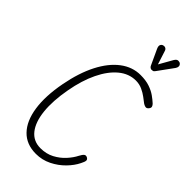

<svg xmlns="http://www.w3.org/2000/svg" viewBox="-381 -1392 1500 1500"><g transform="rotate(45 369.0 -642.0)"><path d="M356.5 10Q251.5 10 188 -55.5Q124.5 -121 106.5 -241Q88.5 -361 119.5 -524Q148 -674 203.2 -781.8Q258.5 -889.5 334.5 -947Q410.5 -1004.5 499.5 -1004.5Q559 -1004.5 601 -990Q643 -975.5 672.5 -954.5Q702 -933.5 723 -914Q733 -905 737 -892.8Q741 -880.5 728.5 -866Q716.5 -851.5 701.8 -855Q687 -858.5 675.5 -867Q660 -879 634.5 -898.2Q609 -917.5 576 -932.8Q543 -948 504.5 -948Q428 -948 363.8 -895Q299.5 -842 252.8 -745.2Q206 -648.5 182.5 -518Q156.5 -376.5 167.5 -270.2Q178.5 -164 225 -105.2Q271.5 -46.5 350 -46.5Q414 -46.5 464 -73Q514 -99.5 549.5 -138.8Q585 -178 604.5 -217Q618 -243 629.8 -252Q641.5 -261 657 -253Q673 -244.5 672.2 -230.5Q671.5 -216.5 656.5 -188Q633.5 -140.5 588.8 -94.8Q544 -49 484.2 -19.5Q424.5 10 356.5 10ZM528.5 -1093.5Q524 -1093.5 516.8 -1098.2Q509.5 -1103 505.5 -1111L446 -1239.5Q435.5 -1262.5 441.2 -1275.5Q447 -1288.5 458.5 -1292Q473.5 -1297 485 -1291Q496.5 -1285 500.5 -1270.5L536.5 -1158.5L599.5 -1269.5Q612.5 -1291 627.5 -1291.8Q642.5 -1292.5 652 -1285Q663.5 -1274.5 663 -1261.8Q662.5 -1249 654 -1237L561 -1109Q552.5 -1096.5 544.2 -1095Q536 -1093.5 528.5 -1093.5Z"/></g></svg>

Font: Edu SA Hand Cursive
Style: Regular
Weight: 400
Designer: Tina and Corey Anderson, Eben Sorkin, Mirko Velimirovic
Foundry: Google for Education
Version: Version 2.000